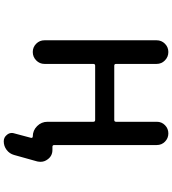

<svg xmlns="http://www.w3.org/2000/svg" viewBox="34 -828 932 1040"><g transform="rotate(90 500.0 -308.0)"><path d="M745.1 137.7Q723.6 137.7 710 120.1Q700.2 108.4 700.2 93.8Q700.2 87.9 702.1 82L726.6 -9.8Q727.5 -13.7 725.6 -16.6Q723.6 -19.5 719.7 -19.5Q686.5 -19.5 663.1 -43Q639.6 -66.4 639.6 -99.6V-347.7Q639.6 -357.4 629.9 -357.4H335.9Q326.2 -357.4 326.2 -347.7V-83Q326.2 -56.6 307.1 -38.1Q288.1 -19.5 261.7 -19.5Q235.4 -19.5 216.8 -38.1Q198.2 -56.6 198.2 -83V-690.4Q198.2 -716.8 216.8 -735.4Q235.4 -753.9 261.7 -753.9Q288.1 -753.9 307.1 -735.4Q326.2 -716.8 326.2 -690.4V-470.7Q326.2 -460.9 335.9 -460.9H629.9Q639.6 -460.9 639.6 -470.7V-691.4Q639.6 -717.8 658.2 -735.8Q676.8 -753.9 702.6 -753.9Q728.5 -753.9 747.1 -735.8Q765.6 -717.8 765.6 -691.4V-135.7Q765.6 -126 775.4 -126H792Q824.2 -126 842.8 -100.6Q856.4 -83 856.4 -62.5Q856.4 -53.7 854.5 -43.9L819.3 82Q812.5 106.4 792 122.1Q771.5 137.7 745.1 137.7Z"/></g></svg>

Font: Rounded-X Mgen+ 1m medium
Style: Regular
Weight: 500
Designer: [Source Han Sans]
Ryoko NISHIZUKA  (kana & ideographs); Paul D. Hunt (Latin, Greek & Cyrillic); Wenlong ZHANG  (bopomofo
Version: Version 1.059.20150602